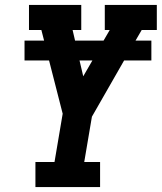

<svg xmlns="http://www.w3.org/2000/svg" viewBox="-20 -755 653 775"><path d="M123 0V-101H200L233 -296L178 -511H79V-591H158L147 -634H97V-735H308V-634H273L283 -591H398L423 -634H403V-735H613V-634H552L527 -591H591V-511H481L351 -284L320 -101H384V0ZM316 -447 353 -511H301Z"/></svg>

Font: Iosevka Etoile Oblique
Style: Bold
Weight: 700
Italic angle: -9°
Designer: Belleve Invis
Foundry: Belleve Invis
Version: Version 15.5.2; ttfautohint (v1.8.4)